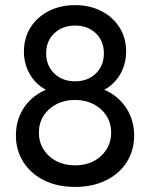

<svg xmlns="http://www.w3.org/2000/svg" viewBox="-20 -725 590 755"><path d="M275 10Q205.5 10 153.2 -16Q101 -42 71.8 -88Q42.5 -134 42.5 -192.2Q42.5 -238.8 60.9 -277.9Q79.2 -317 114 -344.6Q148.8 -372.2 196 -383.5L198.5 -357Q158.5 -368 130.6 -392.5Q102.8 -417 88.4 -450.6Q74 -484.2 74 -521.5Q74 -575.8 99.9 -616.9Q125.8 -658 171.5 -681.4Q217.2 -704.8 275 -704.8Q333.5 -704.8 378.9 -681.4Q424.2 -658 450.1 -616.9Q476 -575.8 476 -521.5Q476 -484.2 461.6 -450.6Q447.2 -417 419.8 -392.5Q392.2 -368 351.5 -357L354 -383.5Q402 -372.2 436.2 -344.6Q470.5 -317 489 -277.9Q507.5 -238.8 507.5 -192.2Q507.5 -134 478.6 -88Q449.8 -42 397.2 -16Q344.8 10 275 10ZM275 -74.8Q316.5 -74.8 348.4 -91.4Q380.2 -108 398.6 -137.1Q417 -166.2 417 -203.5Q417 -241.2 398.6 -269.9Q380.2 -298.5 348.4 -315.2Q316.5 -332 275 -332Q233.8 -332 201.8 -315.2Q169.8 -298.5 151.4 -269.9Q133 -241.2 133 -203.5Q133 -166.2 151.4 -137.1Q169.8 -108 201.6 -91.4Q233.5 -74.8 275 -74.8ZM275 -405.2Q325 -405.2 356.8 -436Q388.5 -466.8 388.5 -515.5Q388.5 -564 356.8 -594.2Q325 -624.5 275 -624.5Q225.8 -624.5 193.6 -594.2Q161.5 -564 161.5 -515.5Q161.5 -466.8 193.6 -436Q225.8 -405.2 275 -405.2Z"/></svg>

Font: Outfit Thin
Style: Regular
Weight: 100
Designer: Rodrigo Fuenzalida
Foundry: fragTYPE
Version: Version 1.000